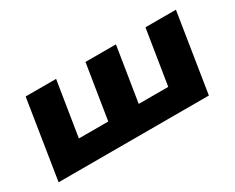

<svg xmlns="http://www.w3.org/2000/svg" viewBox="-76 -788 1308 1070"><g transform="rotate(-30 577.5 -253.0)"><path d="M54 0 134 -506H330L274 -155H463L519 -506H715L659 -155H849L905 -506H1101L1021 0Z"/></g></svg>

Font: Nunito Sans 7pt Expanded Black
Style: Italic
Weight: 900
Width: 7
Italic angle: -9°
Designer: Vernon Adams
Foundry: Vernon Adams
Version: Version 3.101;gftools[0.9.27]